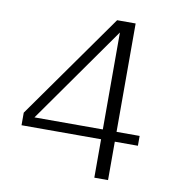

<svg xmlns="http://www.w3.org/2000/svg" viewBox="-78 -756 767 827"><g transform="rotate(10 305.5 -342.5)"><path d="M389 -168H41V-223L368 -685H449V-211H550V-168H449V0H389ZM389 -211V-635L90 -211Z"/></g></svg>

Font: Maitree Light
Style: Regular
Weight: 300
Designer: CadsonDemak Team
Foundry: CadsonDemak
Version: Version 1.001